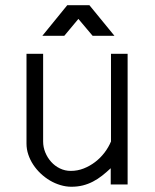

<svg xmlns="http://www.w3.org/2000/svg" viewBox="-20 -710 596 739"><path d="M471.2 -502.9H407.2V-165.5Q397.9 -143.1 382.1 -122.3Q366.2 -101.6 345.9 -86.2Q325.7 -70.8 302 -61.5Q278.3 -52.2 252.4 -52.2Q230 -52.2 210.4 -61.8Q190.9 -71.3 176.8 -87.2Q162.6 -103 154.3 -123.3Q146 -143.6 146 -165.5V-502.9H82V-157.2Q82 -135.7 88.9 -115.2Q95.7 -94.7 107.9 -76.2Q120.1 -57.6 136.7 -42Q153.3 -26.4 172.4 -15.1Q191.4 -3.9 212.6 2.4Q233.9 8.8 254.9 8.8Q278.3 8.8 298.8 3.7Q319.3 -1.5 337.6 -11Q356 -20.5 372.8 -33.7Q389.6 -46.9 406.2 -62.5V0H471.2ZM336.4 -572.3H420.4L324.2 -689.9H238.8L143.1 -572.3H227.5L281.7 -637.2Z"/></svg>

Font: Saysettha
Style: Regular
Weight: 400
Designer: John M. Durdin
Foundry: Lao Script for Windows
Version: Version 2.201